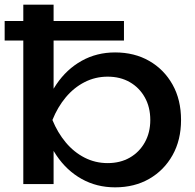

<svg xmlns="http://www.w3.org/2000/svg" viewBox="-31 -790 836 824"><path d="M463 14Q384 14 319.5 -22Q255 -58 211 -123.5Q167 -189 148 -275Q167 -363 211 -428Q255 -493 319.5 -529Q384 -565 463 -565Q546 -565 609.5 -528.5Q673 -492 709.5 -427Q746 -362 746 -275Q746 -189 709.5 -124Q673 -59 609.5 -22.5Q546 14 463 14ZM431 -90Q485 -90 526 -113.5Q567 -137 590.5 -179Q614 -221 614 -275Q614 -330 590.5 -372Q567 -414 526 -437.5Q485 -461 431 -461Q378 -461 332 -437.5Q286 -414 251 -372Q216 -330 194 -275Q216 -221 251 -179Q286 -137 332 -113.5Q378 -90 431 -90ZM199 0H69V-770H199V-363L179 -326V-222L199 -179ZM501 -616H-11V-700H501Z"/></svg>

Font: Unbounded
Style: Regular
Weight: 400
Designer: Luke Prowse, Jean-Baptiste Morizot, Fátima Lázaro, Florian Runge
Foundry: NaN
Version: Version 1.701;gftools[0.9.28.dev5+ged2979d]